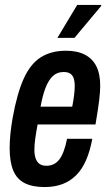

<svg xmlns="http://www.w3.org/2000/svg" viewBox="-20 -744 440 776"><path d="M160 12Q111 12 79.5 -4Q48 -20 33.5 -55Q19 -90 19 -146Q19 -172 22 -202.5Q25 -233 31 -267Q49 -367 76 -426.5Q103 -486 145 -512.5Q187 -539 247 -539Q292 -539 323 -523Q354 -507 369.5 -476Q385 -445 385 -397Q385 -374 381 -340Q377 -306 366 -241H132Q126 -209 122.5 -184Q119 -159 119 -139Q119 -117 124.5 -102.5Q130 -88 140.5 -81Q151 -74 168 -74Q183 -74 196 -80Q209 -86 219 -98.5Q229 -111 237 -132Q245 -153 251 -183H353Q344 -134 328 -97Q312 -60 288 -36Q264 -12 232.5 0Q201 12 160 12ZM144 -313H272Q277 -339 279.5 -359.5Q282 -380 282 -395Q282 -416 277.5 -428.5Q273 -441 263 -447Q253 -453 237 -453Q211 -453 193.5 -436.5Q176 -420 164 -389Q152 -358 144 -313ZM212 -591 292 -724H389V-720L281 -591Z"/></svg>

Font: Archivo ExtraCondensed SemiBold
Style: Italic
Weight: 600
Width: 2
Italic angle: -10°
Designer: Hector Gatti
Foundry: Omnibus-Type
Version: Version 2.001